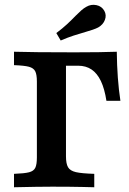

<svg xmlns="http://www.w3.org/2000/svg" viewBox="-20 -789 545 809"><path d="M135.4 -125.8V-445.2Q135.4 -475 128.4 -488.7Q121.4 -502.4 101.9 -507.7Q82.4 -512.9 39 -514.5V-571Q117.3 -568.5 293.7 -568.5Q407.9 -568.5 472.1 -571Q473.4 -455.6 487.3 -364.4H428.4Q420.6 -415 405 -447.7Q389.3 -480.3 365.7 -496.2Q342 -512.1 309.4 -512.1H258V-130.1Q258 -99 266.8 -84.2Q275.5 -69.4 299.8 -63.7Q324 -58.1 377.2 -56.5V0L328.2 -1.2Q276.6 -2.4 199.7 -2.4Q141.8 -2.4 39 0V-56.5Q82.8 -58.1 102.3 -63.1Q121.9 -68.1 128.6 -81.8Q135.4 -95.5 135.4 -125.8ZM341.7 -654.8Q356.6 -659.1 370.4 -663.7Q384.2 -668.4 393.7 -673.3Q414.5 -685.2 422 -705.2Q429.5 -725.1 419.8 -742.9Q409 -762.8 386.3 -767.4Q363.6 -772 344 -760.5Q333.3 -754.7 322.8 -745.5Q312.4 -736.3 298.1 -722Q281.5 -704.6 262.6 -687.1Q243.6 -669.5 217.3 -649.7L235.8 -618.3Q265.8 -631.2 289.6 -638.9Q313.4 -646.7 341.7 -654.8Z"/></svg>

Font: Playfair Micro SmCond SmLight
Style: Regular
Weight: 360
Width: 4
Designer: Claus Eggers Sørensen
Foundry: Claus Eggers Sørensen
Version: Version 2.100;Glyphs 3.2 (3219)